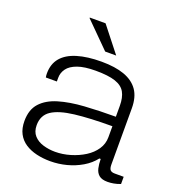

<svg xmlns="http://www.w3.org/2000/svg" viewBox="-133 -831 875 950"><g transform="rotate(20 304.5 -355.5)"><path d="M236 12Q198 12 164 4Q130 -4 104 -21Q78 -38 63.5 -65.5Q49 -93 49 -132Q49 -192 81 -227Q113 -262 170 -279Q227 -296 303.5 -301Q380 -306 467 -306V-363Q467 -407 452 -434Q437 -461 400 -473.5Q363 -486 296 -486Q237 -486 201 -473Q165 -460 149 -438Q133 -416 133 -390V-370H75Q74 -375 73.5 -380Q73 -385 73 -391Q73 -441 100.5 -473.5Q128 -506 181 -522Q234 -538 308 -538Q380 -538 428.5 -520.5Q477 -503 502 -467Q527 -431 527 -372V-77Q527 -56 534 -48Q541 -40 558 -40H605V-2Q587 5 570 8Q553 11 538 11Q508 11 493 -1.5Q478 -14 473 -36Q468 -58 468 -84H461Q437 -53 400.5 -31.5Q364 -10 322 1Q280 12 236 12ZM243 -40Q283 -40 323 -52Q363 -64 395.5 -84.5Q428 -105 447.5 -134Q467 -163 467 -198V-256Q349 -256 270 -246.5Q191 -237 152 -211Q113 -185 113 -133Q113 -99 131.5 -78.5Q150 -58 180 -49Q210 -40 243 -40ZM365 -591H307L178 -720V-723H261Z"/></g></svg>

Font: Archivo SemiExpanded ExtraLight
Style: Regular
Weight: 250
Width: 6
Designer: Hector Gatti
Foundry: Omnibus-Type
Version: Version 2.001